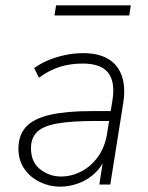

<svg xmlns="http://www.w3.org/2000/svg" viewBox="-20 -691 554 719"><path d="M205 8Q165 8 129 -9.5Q93 -27 71 -59Q49 -91 49 -134Q49 -185 77.5 -216Q106 -247 167 -261Q228 -275 324 -275H405L399 -238H340Q247 -238 194 -228.5Q141 -219 118.5 -196.5Q96 -174 96 -136Q96 -84 130.5 -57Q165 -30 208 -30Q248 -30 284.5 -49Q321 -68 347 -104Q373 -140 381 -191L401 -315Q412 -383 385.5 -418Q359 -453 289 -453Q243 -453 203.5 -440.5Q164 -428 126 -400L108 -436Q131 -453 161 -465.5Q191 -478 224.5 -485Q258 -492 291 -492Q350 -492 386.5 -469.5Q423 -447 437 -404.5Q451 -362 441 -302L393 0H352L370 -116H380Q367 -74 339.5 -46.5Q312 -19 276.5 -5.5Q241 8 205 8ZM184 -633 190 -671H470L464 -633Z"/></svg>

Font: Nunito Sans 12pt ExtraLight 12pt ExtraLight
Style: Italic
Weight: 250
Italic angle: -9°
Version: Version 3.101;gftools[0.9.27]